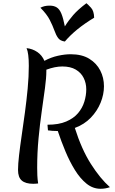

<svg xmlns="http://www.w3.org/2000/svg" viewBox="-20 -1125 715 1193"><path d="M92 -69Q92 -105 98.5 -161Q105 -217 115 -285Q125 -353 135 -427Q145 -501 152 -575Q159 -649 159 -716Q159 -795 145 -826Q182 -822 211.5 -802Q241 -782 256 -747Q297 -769 340 -778.5Q383 -788 419 -788Q489 -788 534.5 -760Q580 -732 603 -687Q626 -642 626 -589Q626 -538 605 -486.5Q584 -435 544 -393.5Q504 -352 445 -330Q487 -197 545 -106Q603 -15 663 38Q649 43 634.5 45.5Q620 48 605 48Q557 48 517.5 16Q478 -16 445.5 -68.5Q413 -121 386.5 -184.5Q360 -248 339 -311H334Q319 -311 305.5 -312Q292 -313 278 -315L275 -350Q345 -350 391.5 -370Q438 -390 465 -422Q492 -454 504 -493Q516 -532 516 -570Q516 -608 500 -640.5Q484 -673 451 -692.5Q418 -712 367 -712Q322 -712 268 -692Q268 -688 268 -683Q268 -642 259.5 -578Q251 -514 239.5 -434.5Q228 -355 219.5 -265.5Q211 -176 211 -83Q211 -60 212 -35.5Q213 -11 217 15Q207 16 200 16.5Q193 17 186 17Q139 17 115.5 -3Q92 -23 92 -69ZM517 -1105Q527 -1097 545.5 -1077Q564 -1057 565 -1015Q504 -978 459.5 -941.5Q415 -905 383 -867Q354 -871 341 -889Q328 -907 318 -935.5Q308 -964 289.5 -1000.5Q271 -1037 231 -1077Q245 -1084 258 -1087Q271 -1090 289 -1090Q315 -1090 332.5 -1079Q350 -1068 361.5 -1040Q373 -1012 383 -961Q405 -997 435 -1031.5Q465 -1066 517 -1105Z"/></svg>

Font: Merienda Medium
Style: Regular
Weight: 500
Designer: Eduardo Rodriguez Tunni
Foundry: Eduardo Rodriguez Tunni
Version: Version 2.001; ttfautohint (v1.8.4.7-5d5b)